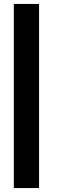

<svg xmlns="http://www.w3.org/2000/svg" viewBox="-20 -863 291 973"><path d="M50 90H178V-843H50Z"/></svg>

Font: Rabbid Highway Sign IV
Style: Obl
Weight: 400
Foundry: Cannot Into Space Fonts
Version: Version 0.277